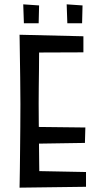

<svg xmlns="http://www.w3.org/2000/svg" viewBox="-20 -860 460 884"><path d="M70 4Q70 4 70.5 -19.5Q71 -43 71.5 -82.5Q72 -122 72.5 -172Q73 -222 73.5 -276Q74 -330 74 -381Q74 -445 73 -502.5Q72 -560 71.5 -604.5Q71 -649 70.5 -674.5Q70 -700 70 -700L161 -690Q161 -690 160.5 -669.5Q160 -649 160 -615.5Q160 -582 159.5 -541Q159 -500 158.5 -459Q158 -418 158 -383Q158 -348 158.5 -299Q159 -250 159.5 -199Q160 -148 160.5 -104Q161 -60 161.5 -32.5Q162 -5 162 -5ZM70 4 119 -73 376 -68V0ZM114 -198V-276L373 -273L371 -202ZM107 -618 70 -700 364 -693V-619ZM87 -840 160 -835 158 -753H90ZM287 -840 360 -835 358 -753H290Z"/></svg>

Font: Truculenta Medium
Style: Regular
Weight: 500
Version: Version 1.002